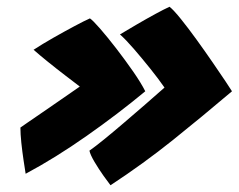

<svg xmlns="http://www.w3.org/2000/svg" viewBox="-20 -615 708 569"><path d="M335.5 -513Q358 -526.5 386.2 -543Q414.5 -559.5 440.8 -573.8Q467 -588 482.5 -595Q495 -585 516.5 -558.2Q538 -531.5 562.8 -497.2Q587.5 -463 610.2 -430Q633 -397 648.8 -373.2Q664.5 -349.5 667.5 -344.5Q578.5 -269 491.8 -199.5Q405 -130 307.5 -66Q301.5 -73.5 287.2 -93.5Q273 -113.5 260.2 -135Q247.5 -156.5 245 -168.5Q261.5 -180 288 -201.5Q314.5 -223 345.8 -249.8Q377 -276.5 408.8 -304Q440.5 -331.5 467.5 -355.5Q449.5 -381.5 425 -412Q400.5 -442.5 376.8 -470Q353 -497.5 335.5 -513ZM79.5 -467.5Q105.5 -484.5 138 -503Q170.5 -521.5 200 -537.2Q229.5 -553 246.5 -560.5Q255 -555 276.8 -530Q298.5 -505 324.8 -471Q351 -437 374.8 -402.8Q398.5 -368.5 410.5 -344.5Q330.5 -278 237.2 -212.5Q144 -147 56 -100Q53.5 -115 49.8 -140.2Q46 -165.5 43.2 -192Q40.5 -218.5 40.5 -237Q44 -239.5 61.8 -251.8Q79.5 -264 105.8 -282Q132 -300 161.2 -320.2Q190.5 -340.5 216.5 -358.5Q197.5 -373 172 -392.5Q146.5 -412 121.8 -432Q97 -452 79.5 -467.5Z"/></svg>

Font: Grandstander Black
Style: Italic
Weight: 900
Italic angle: -15°
Designer: Tyler Finck
Foundry: Etcetera Type Co
Version: Version 1.200; ttfautohint (v1.8.3)